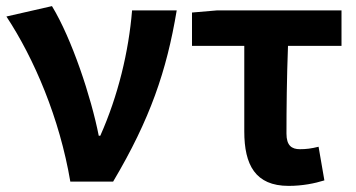

<svg xmlns="http://www.w3.org/2000/svg" viewBox="-20 -594 1166 628"><path d="M210 0H350C471 -204 525 -362 558 -560H412C401 -425 366 -280 308 -150H303C278 -277 215 -467 150 -574L1 -540C92 -402 175 -207 210 0Z M608 -553V-444H779V-164C779 -55 815 14 924 14C969 14 1009 6 1041 -4L1022 -114C998 -108 981 -106 961 -106C934 -106 917 -118 917 -157C917 -236 918 -339 922 -444H1097V-560H690Z"/></svg>

Font: Noto Sans KR Bold
Style: Regular
Weight: 700
Designer: Ryoko NISHIZUKA  (kana & ideographs); Paul D. Hunt (Latin, Greek & Cyrillic); Wenlong ZHANG  (bopomofo); Sandoll Communi
Foundry: Adobe Systems Incorporated
Version: Version 1.004;PS 1.004;hotconv 1.0.82;makeotf.lib2.5.63406